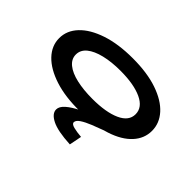

<svg xmlns="http://www.w3.org/2000/svg" viewBox="-124 -760 1249 1249"><g transform="rotate(45 500.0 -136.0)"><path d="M497 8Q364 10 267 -21.5Q170 -53 117.5 -108Q65 -163 65 -233Q65 -303 117.5 -358.5Q170 -414 267 -446.5Q364 -479 497 -479Q630 -479 724.5 -446.5Q819 -414 869 -358.5Q919 -303 919 -233Q919 -163 869 -108.5Q819 -54 724.5 -23Q630 8 497 8ZM497 -106Q621 -106 694 -139Q767 -172 767 -234Q767 -297 694 -331Q621 -365 497 -365Q415 -365 351.5 -349.5Q288 -334 252.5 -305Q217 -276 217 -234Q217 -193 252.5 -164Q288 -135 351.5 -120.5Q415 -106 497 -106ZM620 121 603 207Q486 201 432.5 174Q379 147 379 109Q379 82 409.5 55Q440 28 494.5 1Q549 -26 621 -52L710 -20Q658 -1 614.5 16.5Q571 34 545 51.5Q519 69 519 87Q519 103 550 110.5Q581 118 620 121Z"/></g></svg>

Font: Inconsolata UltraExpanded ExtraBold
Style: Regular
Weight: 800
Width: 9
Monospace: yes
Designer: Raph Levien, Cyreal, Brenton Simpson
Foundry: Raph Levien, Cyreal, Google
Version: Version 3.001; ttfautohint (v1.8.2.53-6de2)